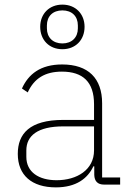

<svg xmlns="http://www.w3.org/2000/svg" viewBox="-20 -799 562 831"><path d="M250 -586C307 -586 346 -626 346 -683C346 -739 307 -779 250 -779C193 -779 154 -739 154 -683C154 -626 193 -586 250 -586ZM250 -611C209 -611 183 -637 183 -676V-689C183 -729 209 -754 250 -754C291 -754 317 -729 317 -689V-676C317 -637 291 -611 250 -611ZM500 0V-31H422V-352C422 -460 362 -520 249 -520C155 -520 103 -478 75 -416L100 -399C128 -460 175 -489 248 -489C339 -489 387 -444 387 -348V-280H254C108 -280 57 -220 57 -133C57 -41 117 12 222 12C310 12 360 -27 384 -79H388V-42C389 -15 402 0 431 0ZM225 -19C148 -19 94 -54 94 -120V-148C94 -211 142 -252 254 -252H387V-148C387 -64 313 -19 225 -19Z"/></svg>

Font: IBM Plex Thai Looped ExtraLight
Style: Regular
Weight: 200
Designer: Mike Abbink, Paul van der Laan, Pieter van Rosmalen, Ben Mitchell, Mark Frömberg
Foundry: Bold Monday
Version: Version 1.0